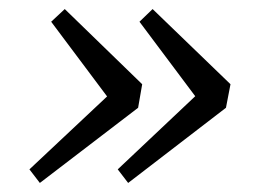

<svg xmlns="http://www.w3.org/2000/svg" viewBox="-20 -444 565 424"><path d="M317 -424 489 -258 479 -206 263 -40 240 -70 436 -255 428 -209 288 -396ZM123 -424 294 -258 285 -206 68 -40 45 -70 242 -255 233 -209 93 -396Z"/></svg>

Font: Lisu Bosa SemiBold
Style: Italic
Weight: 600
Italic angle: -19°
Designer: David Morse, Annie Olsen, Victor Gaultney, Frank Grießhammer (Latin)
Foundry: SIL International
Version: Version 2.000